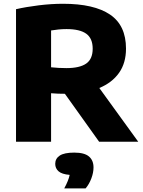

<svg xmlns="http://www.w3.org/2000/svg" viewBox="-20 -770 776 1043"><path d="M67 0V-720Q121 -732.5 189.8 -741Q258.5 -749.5 322.5 -749.5Q491 -749.5 577.8 -690.8Q664.5 -632 664.5 -506Q664.5 -427.5 626.5 -374Q588.5 -320.5 519.5 -292L731 0H518.5L332.5 -260.5Q313 -260.5 294.8 -261.2Q276.5 -262 257.5 -263.5V0ZM340.5 -400Q412.5 -400 448 -424.5Q483.5 -449 483.5 -505.5Q483.5 -561.5 448.5 -586.8Q413.5 -612 341.5 -612Q318.5 -612 297.2 -609.8Q276 -607.5 257.5 -604.5V-404.5Q278 -402.5 298.2 -401.2Q318.5 -400 340.5 -400ZM329 253.5Q352.5 210 358.5 180Q316 176.5 298 160.5Q280 144.5 280 120Q280 91.5 304.5 75.2Q329 59 383.5 59Q438.5 59 463.2 80Q488 101 488 139.5Q488 168 476.2 199.2Q464.5 230.5 445 253.5Z"/></svg>

Font: Encode Sans Semi Expanded ExtraBold
Style: Regular
Weight: 800
Width: 6
Designer: Multiple Designers
Foundry: Impallari Type
Version: Version 3.000; ttfautohint (v1.8.3) -l 8 -r 50 -G 200 -x 14 